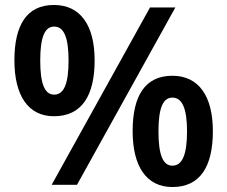

<svg xmlns="http://www.w3.org/2000/svg" viewBox="-20 -744 914 773"><path d="M197 -724C87 -724 38 -642 38 -501C38 -360 93 -276 197 -276C310 -276 361 -360 361 -501C361 -642 304 -724 197 -724ZM686 -714H584L188 0H290ZM198 -637C238 -637 256 -592 256 -500C256 -408 238 -363 198 -363C159 -363 142 -409 142 -500C142 -592 159 -637 198 -637ZM674 -439C563 -439 514 -357 514 -216C514 -75 569 9 674 9C787 9 837 -75 837 -216C837 -357 780 -439 674 -439ZM674 -351C714 -351 733 -306 733 -215C733 -122 714 -77 674 -77C635 -77 618 -123 618 -215C618 -306 635 -351 674 -351Z"/></svg>

Font: Noto Sans Tai Tham SemiBold
Style: Regular
Weight: 600
Designer: Monotype Design Team 2013. Revised by David WIlliams 2020
Foundry: Monotype Imaging Inc.
Version: Version 2.002